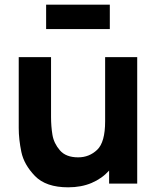

<svg xmlns="http://www.w3.org/2000/svg" viewBox="-20 -784 676 820"><path d="M177 -764H449V-660H177ZM429 -540H566V0H446V-55.5Q415.5 -21.5 371.5 -2.8Q327.5 16 271 16Q176 16 129.2 -32.5Q82.5 -81 71.2 -135Q60 -189 60 -237V-540H198V-285Q198 -244 204 -208Q210 -172 235.8 -142Q261.5 -112 314 -112Q361 -112 395 -144.2Q429 -176.5 429 -266Z"/></svg>

Font: Hauora ExtraBold
Style: Regular
Weight: 800
Designer: Wayne Shih
Foundry: WCYS
Version: Version 1.001